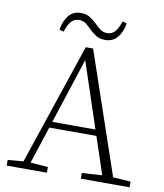

<svg xmlns="http://www.w3.org/2000/svg" viewBox="-92 -927 856 1002"><g transform="rotate(10 336.0 -426.0)"><path d="M12 0V-30L105 -38H122L225 -30V0ZM82 0 311 -680H350L582 0H524L313 -634H326L314 -595L120 0ZM184 -234V-266H468V-234ZM405 0V-30L528 -38H546L663 -30V0ZM160 -747Q168 -795 192 -823.5Q216 -852 256 -852Q284 -852 303 -840Q322 -828 339 -812Q355 -796 370.5 -784Q386 -772 408 -772Q433 -772 449.5 -791Q466 -810 477 -846L500 -839Q492 -792 468 -763.5Q444 -735 403 -735Q375 -735 356.5 -746.5Q338 -758 322 -773Q306 -790 290.5 -802Q275 -814 252 -814Q227 -814 210.5 -795Q194 -776 183 -740Z"/></g></svg>

Font: Source Serif 4 18pt Light
Style: Regular
Weight: 300
Designer: Frank Grießhammer
Foundry: Adobe Systems Incorporated
Version: Version 4.004;hotconv 1.0.116;makeotfexe 2.5.65601